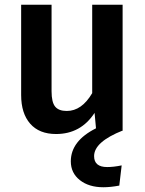

<svg xmlns="http://www.w3.org/2000/svg" viewBox="-20 -549 611 808"><path d="M376 108Q376 154 431 154Q458 154 492 147L482 232Q445 239 415 239Q354 239 316 209Q278 179 278 130Q278 44 384 -9L378 -74Q320 15 216 15Q145 15 107 -28.5Q69 -72 69 -149V-529H197V-165Q197 -119 212 -100.5Q227 -82 261 -82Q324 -82 368 -157V-529H496V-2L497 0Q376 48 376 108Z"/></svg>

Font: FiraGO Medium
Style: Regular
Weight: 500
Designer: bBox Type
Foundry: bBox Type GmbH
Version: Version 1.001;PS 001.001;hotconv 1.0.88;makeotf.lib2.5.64775